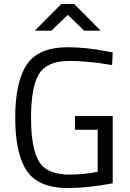

<svg xmlns="http://www.w3.org/2000/svg" viewBox="-20 -943 656 971"><path d="M359 -287V-356H550V-16Q424 8 325 8Q174 8 115.5 -79Q57 -166 57 -347.5Q57 -529 115.5 -616.5Q174 -704 323 -704Q416 -704 516 -684L550 -678L547 -614Q423 -635 332 -635Q217 -635 177 -568.5Q137 -502 137 -347.5Q137 -193 177 -126.5Q217 -60 331 -60Q401 -60 474 -74V-287ZM156 -788 290 -923H355L489 -788H405L323 -868L240 -788Z"/></svg>

Font: TitilliumWeb-Regular
Style: Regular
Weight: 400
Version: Version 1.001;PS 57.000;hotconv 1.0.70;makeotf.lib2.5.55311